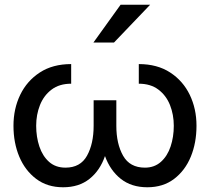

<svg xmlns="http://www.w3.org/2000/svg" viewBox="-20 -781 888 812"><path d="M247 11Q180 11 133 -24.5Q86 -60 61.5 -118.5Q37 -177 37 -249Q37 -321 65.5 -380Q94 -439 148.5 -474.5Q203 -510 281 -510V-427Q231 -427 198 -402Q165 -377 149 -336.5Q133 -296 133 -249Q133 -202 146.5 -161.5Q160 -121 187.5 -96.5Q215 -72 257 -72Q320 -72 348 -122.5Q376 -173 376 -249V-357H472V-249Q472 -173 500.5 -122.5Q529 -72 593 -72Q633 -72 660.5 -96.5Q688 -121 701.5 -161.5Q715 -202 715 -249Q715 -296 699 -336.5Q683 -377 650 -402Q617 -427 567 -427V-510Q645 -510 699.5 -474.5Q754 -439 782.5 -380Q811 -321 811 -249Q811 -177 787 -118.5Q763 -60 716.5 -24.5Q670 11 603 11Q536 11 491 -24.5Q446 -60 424 -121Q403 -60 358.5 -24.5Q314 11 247 11ZM375 -601 490 -761H615L462 -601Z"/></svg>

Font: Syne Medium
Style: Regular
Weight: 500
Designer: Lucas Descroix
Foundry: Bonjour Monde
Version: Version 2.200; ttfautohint (v1.8.4)